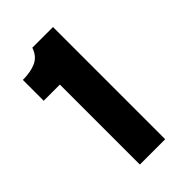

<svg xmlns="http://www.w3.org/2000/svg" viewBox="-215 -774 847 847"><g transform="rotate(-45 209.0 -350.0)"><path d="M132 0V-499H31V-629Q80.5 -629 114 -644.2Q147.5 -659.5 161 -700H290V0Z"/></g></svg>

Font: Overpass Black
Style: Regular
Weight: 900
Designer: Delve Withrington, Dave Bailey, Thomas Jockin
Foundry: Delve Fonts LLC
Version: Version 4.000; ttfautohint (v1.8.3)